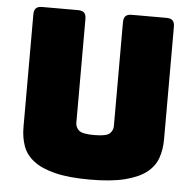

<svg xmlns="http://www.w3.org/2000/svg" viewBox="-52 -773 851 841"><g transform="rotate(5 373.0 -352.5)"><path d="M682 -189Q682 -143 668.5 -105.5Q655 -68 620.5 -41.5Q586 -15 526 0Q466 15 373 15Q280 15 220 0Q160 -15 125.5 -41.5Q91 -68 77.5 -105.5Q64 -143 64 -189V-684Q64 -703 72.5 -711.5Q81 -720 100 -720H257Q276 -720 284.5 -711.5Q293 -703 293 -684V-228Q293 -208 308 -194.5Q323 -181 375 -181Q428 -181 443 -194.5Q458 -208 458 -228V-684Q458 -703 466.5 -711.5Q475 -720 494 -720H646Q665 -720 673.5 -711.5Q682 -703 682 -684Z"/></g></svg>

Font: Bungee
Style: Regular
Weight: 400
Designer: David Jonathan Ross
Foundry: David Jonathan Ross
Version: Version 1.000;PS 1.0;hotconv 1.0.72;makeotf.lib2.5.5900